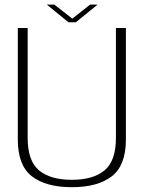

<svg xmlns="http://www.w3.org/2000/svg" viewBox="-20 -794 632 819"><path d="M286.5 4.5Q396.5 4.5 456.8 -42Q517 -88.5 517 -198.5V-674.5H474.5V-205.5Q474.5 -108 426.2 -67.5Q378 -27 286.5 -27Q194.5 -27 146.2 -67.5Q98 -108 98 -205.5V-674.5H56V-198.5Q56 -88.5 116 -42Q176 4.5 286.5 4.5ZM272 -699H303.5L396.5 -774.5H364.5L288.5 -714.5L211.5 -774.5H179.5Z"/></svg>

Font: Anybody UltraCondensed Thin ExtraLight
Style: Regular
Weight: 250
Version: Version 1.111